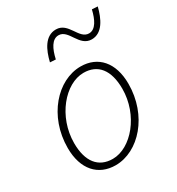

<svg xmlns="http://www.w3.org/2000/svg" viewBox="-173 -817 863 938"><g transform="rotate(-30 258.5 -348.5)"><path d="M206 12C336 12 458 -123 458 -302C458 -422 395 -492 297 -492C166 -492 44 -357 44 -178C44 -57 108 12 206 12ZM209 -22C129 -22 83 -78 83 -183C83 -332 190 -458 294 -458C374 -458 420 -402 420 -296C420 -148 313 -22 209 -22ZM412 -579C473 -579 502 -644 517 -704L485 -706C473 -655 452 -611 415 -611C358 -611 354 -709 283 -709C222 -709 193 -647 178 -584L210 -582C222 -636 243 -678 280 -678C337 -678 341 -579 412 -579Z"/></g></svg>

Font: Source Sans Pro Light
Style: Italic
Weight: 300
Italic angle: -11°
Designer: Paul D. Hunt
Foundry: Adobe Systems Incorporated
Version: Version 3.006;hotconv 1.0.111;makeotfexe 2.5.65597